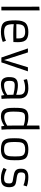

<svg xmlns="http://www.w3.org/2000/svg" viewBox="1637 -2516 889 4203"><g transform="rotate(90 2081.5 -414.5)"><path d="M126.5 -830.1 207 -836.9V0H127.4Z M897.5 -30.8Q796.4 9.8 674.3 9.8Q603.5 9.8 554.2 -4.9Q475.6 -27.3 449.7 -97.7Q425.8 -163.6 425.8 -293V-317.9Q425.8 -472.7 490.2 -535.2Q548.3 -590.8 684.1 -590.8Q816.4 -590.8 864.7 -525.4Q888.2 -493.7 895.8 -448.5Q903.3 -403.3 903.3 -362.3Q903.3 -298.3 900.4 -263.2Q831.5 -260.3 776.9 -260.3Q776.9 -260.3 698.2 -260.3Q575.2 -260.3 508.8 -271Q508.8 -158.7 537.1 -114.3Q571.8 -60.1 675.3 -60.1Q778.8 -60.1 873.5 -100.6ZM820.8 -328.1V-375Q820.8 -451.7 791 -484.4Q757.8 -521 676.3 -521Q578.6 -521 543 -478.5Q508.8 -438 508.8 -328.1Z M1039.6 -581.1H1127L1279.3 -106.9L1293.9 -58.6L1307.6 -106.9L1453.1 -581.1H1541.5L1345.2 0H1238.8Z M2135.7 -206.1Q2135.7 -108.9 2145 -3.9L2072.8 2L2060.5 -65.9Q1998.5 -16.1 1896.5 3.4Q1863.3 9.8 1837.4 9.8Q1811.5 9.8 1791.7 7.3Q1772 4.9 1753.7 -2.2Q1735.4 -9.3 1719.7 -22Q1704.1 -34.7 1692.4 -55.7Q1667.5 -100.1 1667.5 -162.4Q1667.5 -224.6 1676.5 -259Q1685.5 -293.5 1706.5 -316.4Q1748 -361.8 1846.2 -361.8Q1944.3 -361.8 2055.7 -324.7V-388.2Q2055.7 -494.1 1968.3 -513.7Q1939.9 -520 1903.3 -520Q1819.8 -520 1730 -486.8L1711.9 -557.1Q1736.8 -573.7 1838.9 -586.9Q1871.1 -590.8 1916.3 -590.8Q1961.4 -590.8 2004.9 -580.1Q2048.3 -569.3 2077.1 -544.9Q2135.7 -496.6 2135.7 -388.2ZM2053.7 -263.7Q1939.5 -292.5 1842.8 -292.5Q1783.2 -292.5 1763.7 -258.3Q1750.5 -234.4 1750.5 -187.5Q1750.5 -140.6 1755.6 -119.6Q1760.7 -98.6 1772.5 -85Q1795.4 -59.1 1848.1 -59.1Q1930.7 -59.1 2011.7 -101.6Q2036.6 -114.3 2056.6 -129.9Q2053.7 -182.6 2053.7 -263.7Z M2734.4 -64.9Q2631.3 9.8 2524.9 9.8Q2407.2 9.8 2368.2 -76.7Q2345.7 -125.5 2343 -179.9Q2340.3 -234.4 2340.3 -275.6Q2340.3 -316.9 2341.1 -358.9Q2341.8 -400.9 2347.2 -436.5Q2352.5 -472.2 2364 -500.7Q2375.5 -529.3 2397 -549.3Q2441.4 -590.8 2543.7 -590.8Q2646 -590.8 2728.5 -555.2V-831.1L2809.6 -838.9V-267.1Q2809.6 -98.6 2818.8 -3.9L2746.1 2ZM2728.5 -488.3Q2640.6 -517.6 2558.6 -517.6Q2499 -517.6 2480 -507.8Q2460.9 -498 2450.9 -482.4Q2440.9 -466.8 2434.6 -439.5Q2423.3 -388.2 2423.3 -270.5V-259.8Q2423.3 -149.9 2447.3 -107.9Q2473.1 -63.5 2543.5 -63.5H2550.8Q2618.2 -63.5 2694.3 -106.4Q2715.3 -118.2 2730.5 -129.9V-130.9Q2728 -176.3 2728 -271Z M3005.9 -289.1Q3005.9 -399.9 3017.1 -443.8Q3028.3 -487.8 3044.7 -513.4Q3061 -539.1 3088.9 -556.2Q3144.5 -590.8 3253.4 -590.8Q3410.6 -590.8 3455.6 -513.2Q3482.4 -466.3 3486.3 -380.9Q3487.8 -340.3 3487.8 -291.5Q3487.8 -242.7 3484.6 -200.4Q3481.4 -158.2 3472.2 -124.5Q3462.9 -90.8 3446.3 -65.7Q3429.7 -40.5 3402.3 -23.4Q3348.6 9.8 3245.6 9.8Q3091.3 9.8 3043 -66.4Q3013.2 -113.8 3008.3 -199.2Q3005.9 -240.2 3005.9 -289.1ZM3382.8 -468.3Q3353.5 -521 3252.4 -521Q3145.5 -521 3113.3 -468.3Q3097.2 -441.4 3092.8 -399.9Q3088.4 -358.4 3088.4 -309.6Q3088.4 -260.7 3089.6 -226.8Q3090.8 -192.9 3095.9 -165.8Q3101.1 -138.7 3111.1 -118.7Q3121.1 -98.6 3138.7 -85.4Q3156.2 -72.3 3182.9 -65.7Q3209.5 -59.1 3255.6 -59.1Q3301.8 -59.1 3333.3 -72.3Q3364.7 -85.4 3380.6 -114.5Q3396.5 -143.6 3400.6 -189.9Q3404.8 -236.3 3404.8 -297.9Q3404.8 -359.4 3401.1 -400.4Q3397.5 -441.4 3382.8 -468.3Z M3689.5 -115.2Q3790 -59.1 3891.6 -59.1Q3976.1 -59.1 3990.7 -119.1Q3995.6 -139.6 3995.6 -169.2Q3995.6 -198.7 3988.8 -215.1Q3981.9 -231.4 3965.8 -239.5Q3949.7 -247.6 3923.1 -251.5Q3896.5 -255.4 3855.5 -262.5Q3814.5 -269.5 3780.3 -278.3Q3746.1 -287.1 3722.2 -303.7Q3671.4 -339.4 3673.3 -423.8V-436Q3673.3 -524.9 3731.9 -562.5Q3788.6 -599.6 3918.9 -587.9Q4007.8 -579.6 4060.5 -557.1L4037.6 -483.4Q3979 -508.3 3897 -519.5Q3871.6 -522.9 3849.4 -522.9Q3827.1 -522.9 3809.1 -519.5Q3791 -516.1 3778.8 -506.8Q3755.4 -487.8 3754.4 -436Q3752.9 -375 3788.6 -358.4Q3822.8 -342.3 3869.6 -336.2Q3916.5 -330.1 3946.3 -325.4Q3976.1 -320.8 4000.5 -313Q4024.9 -305.2 4042.5 -288.1Q4079.1 -253.4 4078.1 -167.5Q4075.7 -17.6 3953.1 3.4Q3916 9.8 3878.9 9.8Q3841.8 9.8 3810.8 5.1Q3779.8 0.5 3751.5 -7.8Q3697.8 -22.9 3654.3 -47.9Z"/></g></svg>

Font: Armata
Style: Regular
Weight: 400
Designer: Viktoriya Grabowska
Foundry: Viktoriya Grabowska
Version: Version 1.003